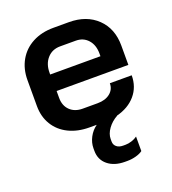

<svg xmlns="http://www.w3.org/2000/svg" viewBox="-133 -608 836 933"><g transform="rotate(-20 284.5 -141.5)"><path d="M159 -213V-177Q159 -137 183.5 -113Q208 -89 249 -89H326Q366 -89 390.5 -108.5Q415 -128 415 -160H528Q528 -100 492 -58Q456 -16 393 0H395Q364 17 345 43.5Q326 70 326 96V109Q326 126 338.5 136.5Q351 147 372 147H385Q400 147 417 141.5Q434 136 446 127V202Q433 212 411 218Q389 224 367 224H354Q299 224 265.5 196.5Q232 169 232 123V110Q232 81 246.5 53.5Q261 26 286 8H249Q188 8 141.5 -15Q95 -38 69.5 -80Q44 -122 44 -177V-311Q44 -369 69.5 -413.5Q95 -458 141.5 -482.5Q188 -507 249 -507H329Q420 -507 475 -454Q530 -401 530 -313V-213ZM417 -299V-313Q417 -357 393 -384Q369 -411 330 -411H249Q208 -411 182.5 -382.5Q157 -354 157 -308V-299Z"/></g></svg>

Font: Bai Jamjuree SemiBold
Style: Regular
Weight: 600
Version: Version 1.000; ttfautohint (v1.6)